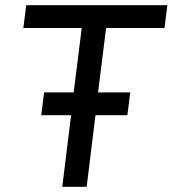

<svg xmlns="http://www.w3.org/2000/svg" viewBox="-20 -720 665 740"><path d="M150 -364H264L295 -612H70L81 -700H625L614 -612H389L358 -364H482L471 -276H348L314 0H220L254 -276H139Z"/></svg>

Font: Haskoy Medium
Style: Italic
Weight: 500
Designer: Ertekin Erdin
Foundry: Ertekin Erdin
Version: Version 2.000; ttfautohint (v1.8.4.7-5d5b)